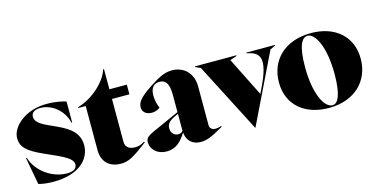

<svg xmlns="http://www.w3.org/2000/svg" viewBox="-69 -990 2634 1341"><g transform="rotate(-15 1248.5 -319.5)"><path d="M184 15C365 15 455 -74 455 -177C455 -256 406 -305 307 -350L254 -374C180 -407 160 -431 160 -461C160 -488 181 -507 226 -507C309 -507 389 -443 410 -351H415V-503C388 -511 346 -523 274 -523C120 -523 15 -426 15 -345C15 -283 50 -245 164 -194L240 -160C339 -116 361 -91 361 -63C361 -38 341 -17 290 -17C184 -17 77 -91 45 -194H39L75 2C93 7 125 15 184 15Z M671 15C726 15 763 -6 869 -86L865 -92C840 -76 820 -70 796 -70C751 -70 726 -91 726 -129V-438H852V-508H726V-654H720C695 -571 593 -475 483 -444V-438H536V-119C536 -34 588 15 671 15Z M1003 15C1073 15 1110 -29 1145 -83C1149 -27 1186 13 1250 13C1306 13 1356 -19 1415 -52V-59C1399 -54 1388 -50 1371 -50C1345 -50 1330 -66 1330 -87V-366C1330 -463 1267 -523 1181 -523C1129 -523 1084 -501 1009 -451C931 -399 904 -366 904 -330C904 -295 931 -273 971 -273C1003 -273 1023 -287 1031 -294C1019 -320 1011 -355 1011 -387C1011 -450 1044 -468 1077 -468C1116 -468 1144 -443 1144 -359V-231L948 -143C904 -123 889 -108 889 -80C889 -33 930 15 1003 15ZM1059 -136C1059 -166 1075 -185 1111 -203L1144 -219V-96C1138 -87 1128 -80 1110 -80C1080 -80 1059 -104 1059 -136Z M1640 15H1642L1885 -486L1922 -503V-508H1716V-503L1729 -500C1809 -482 1849 -436 1754 -241L1736 -204L1595 -486L1644 -503V-508H1345V-503L1382 -486Z M2175 15C2363 15 2477 -101 2477 -261C2477 -424 2358 -523 2187 -523C1996 -523 1882 -407 1882 -247C1882 -84 2001 15 2175 15ZM2086 -304C2086 -462 2120 -511 2159 -511C2215 -511 2273 -400 2273 -204C2273 -46 2239 3 2204 3C2144 3 2086 -109 2086 -304Z"/></g></svg>

Font: Nyght Serif Dark
Style: Regular
Weight: 800
Designer: Maksym Kobuzan
Version: Version 0.410;Glyphs 3.1.2 (3151)